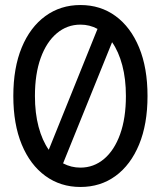

<svg xmlns="http://www.w3.org/2000/svg" viewBox="-20 -732 640 764"><path d="M300 12Q221 12 160.5 -32Q100 -76 66.5 -157Q33 -238 33 -350Q33 -462 66.5 -543Q100 -624 160.5 -668Q221 -712 300 -712Q380 -712 440 -668Q500 -624 533.5 -543Q567 -462 567 -350Q567 -238 533.5 -157Q500 -76 440 -32Q380 12 300 12ZM119 -350Q119 -282 133.5 -227.5Q148 -173 174 -136L368 -617Q337 -634 300 -634Q247 -634 206 -599.5Q165 -565 142 -501.5Q119 -438 119 -350ZM300 -65Q353 -65 394 -99.5Q435 -134 458 -198Q481 -262 481 -350Q481 -418 466.5 -472.5Q452 -527 426 -564L231 -82Q263 -65 300 -65Z"/></svg>

Font: DM Mono
Style: Regular
Weight: 400
Designer: Colophon Foundry
Foundry: Colophon Foundry
Version: Version 1.000; ttfautohint (v1.8.2.53-6de2)